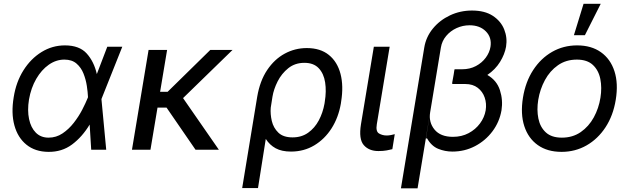

<svg xmlns="http://www.w3.org/2000/svg" viewBox="-20 -793 3334 1017"><path d="M235.8 11.4Q166.2 10.7 120.2 -26.5Q74.2 -63.6 56.3 -128.7Q38.4 -193.9 52.6 -278.4Q65.3 -358.7 104.2 -420.5Q143.1 -482.2 200.1 -517.4Q257.1 -552.6 323.9 -552.6Q400.6 -552.6 439.3 -509.6Q478 -466.6 492.9 -400.6L548.3 -545.5H627.8L518.5 -271.3L517.4 -267.4L542.6 0H463.1L454.9 -133.2Q415.5 -67.8 361.7 -27.7Q307.9 12.4 235.8 11.4ZM446 -278.1V-279.8Q445 -304.3 440 -337.7Q435 -371.1 422.4 -403.1Q409.8 -435 385.5 -456.1Q361.2 -477.3 321 -477.3Q277 -477.3 238.3 -450.1Q199.6 -422.9 171.9 -375.2Q144.2 -327.4 133.5 -265.6Q124.3 -208.1 133.9 -162.5Q143.5 -116.8 169.7 -90.4Q196 -63.9 237.2 -63.9Q277.7 -63.9 311.1 -86.3Q344.5 -108.7 370.7 -142.4Q397 -176.1 415.5 -211.8Q433.9 -247.5 444.6 -274.1Z M865.1 -528.4 828.1 -306.8H867.9L1093.8 -528.4H1211.6L949.6 -273.4L1139.2 0H1015.6L862.2 -223H814.3L777 0H679L767 -528.4Z M1262.8 203.1 1342.3 -279.8Q1356.5 -364.3 1395.1 -421.9Q1433.6 -479.4 1488.1 -508.9Q1542.6 -538.4 1605.1 -538.4Q1676.8 -538.4 1721.9 -502Q1767 -465.6 1783.7 -401.5Q1800.4 -337.4 1786.9 -254.3L1785.5 -244.3Q1772.7 -170.5 1736.2 -113.1Q1699.6 -55.8 1644.5 -22.9Q1589.5 9.9 1521.3 9.9Q1472.3 9.9 1440.2 -7.6Q1408 -25.2 1387.8 -57.2L1346.6 203.1ZM1414.1 -222.7Q1411.2 -188.9 1419.7 -152.3Q1428.3 -115.8 1454.2 -90.6Q1480.1 -65.3 1529.8 -65.3Q1577.4 -65.3 1612.2 -90Q1647 -114.7 1668.7 -155.4Q1690.3 -196 1698.9 -244.3L1700.3 -254.3Q1709.5 -309.7 1702.2 -356.5Q1695 -403.4 1668.1 -431.8Q1641.3 -460.2 1592.3 -460.2Q1542.6 -460.2 1507.1 -431.8Q1471.6 -403.4 1450.6 -361.9Q1429.7 -320.3 1423.3 -281.2Z M1960.2 -545.5H2044L1975.9 -134.9Q1969.5 -96.6 1987.7 -85.9Q2006 -75.3 2028.4 -75.3Q2039.1 -75.3 2051.8 -77.8Q2064.6 -80.3 2071 -82.4L2058.2 -2.8Q2046.5 0.4 2028.2 3.7Q2009.9 7.1 1984.4 7.1Q1934.3 7.1 1906.8 -24.5Q1879.3 -56.1 1892 -134.9Z M2386.4 -420.5H2386.7L2387.8 -426.1H2427.6Q2468.8 -426.1 2500.9 -443.2Q2533 -460.2 2553.1 -487.6Q2573.2 -514.9 2578.1 -545.5Q2585.6 -594.5 2553.6 -626.8Q2521.7 -659.1 2467.3 -659.1Q2431.1 -659.1 2398.4 -644.2Q2365.8 -629.3 2343.4 -602.6Q2321 -576 2315.3 -541.2L2191.8 204.5H2103.7L2227.3 -541.2Q2236.5 -597.3 2272.9 -641.7Q2309.3 -686.1 2363.5 -711.6Q2417.6 -737.2 2480.1 -737.2Q2547.6 -737.2 2590.4 -709.2Q2633.2 -681.1 2650.7 -637.1Q2668.3 -593 2660.5 -545.5Q2653.4 -505.3 2628.6 -465Q2603.7 -424.7 2561.4 -396Q2611.2 -367.5 2628 -315.5Q2644.9 -263.5 2636.4 -208.8Q2625.7 -147 2588.6 -97.5Q2551.5 -47.9 2496.3 -19Q2441.1 9.9 2376.4 9.9Q2337 9.9 2301 -4.8Q2264.9 -19.5 2241.5 -61.1L2235.8 -58.2L2258.5 -197.4Q2250 -145.2 2281.6 -106.7Q2313.2 -68.2 2379.3 -68.2Q2425.4 -68.2 2462.2 -87.7Q2498.9 -107.2 2522.5 -139.2Q2546.2 -171.2 2552.6 -208.8Q2558.2 -244.3 2547.4 -276.1Q2536.6 -307.9 2510.5 -327.9Q2484.4 -348 2444.6 -348H2375L2376.1 -353.7H2375L2383.2 -399.1Z M2954.5 11.4Q2879.3 11.4 2828.7 -24.5Q2778.1 -60.4 2757.1 -125Q2736.2 -189.6 2750 -275.6Q2763.5 -359.4 2804 -421.7Q2844.5 -484 2904.5 -518.3Q2964.5 -552.6 3036.9 -552.6Q3112.2 -552.6 3163 -516.5Q3213.8 -480.5 3234.7 -415.7Q3255.7 -350.9 3241.5 -264.2Q3228 -181.1 3187.5 -119.1Q3147 -57.2 3087 -22.9Q3027 11.4 2954.5 11.4ZM2956 -63.9Q3013.5 -63.9 3056.1 -93.4Q3098.7 -122.9 3125.2 -171.2Q3151.6 -219.5 3160.5 -275.6Q3169 -328.8 3159.8 -374.8Q3150.6 -420.8 3120.4 -449Q3090.2 -477.3 3035.5 -477.3Q2978 -477.3 2935.4 -447.4Q2892.8 -417.6 2866.5 -369Q2840.2 -320.3 2831 -264.2Q2822.4 -210.9 2831.7 -165.3Q2840.9 -119.7 2871.1 -91.8Q2901.3 -63.9 2956 -63.9ZM3019.9 -606.5 3071 -772.7H3161.9L3078.1 -606.5Z"/></svg>

Font: Inter UI
Style: Italic
Weight: 400
Italic angle: -9.39999°
Designer: Rasmus Andersson
Foundry: rsms
Version: 3.2;8d6f07862